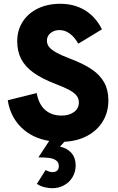

<svg xmlns="http://www.w3.org/2000/svg" viewBox="-20 -735 623 1015"><path d="M175 237 221 164Q241.5 175 258 175Q273 175 282 167Q291 159 291 143Q291 123 276.2 112.8Q261.5 102.5 239 99.8Q216.5 97 183 97L240 10Q149.5 -5 92 -61.8Q34.5 -118.5 21 -205L174 -243Q184.5 -184 218.5 -154Q252.5 -124 306 -124Q345.5 -124 371.2 -142.8Q397 -161.5 397 -194Q397 -214 385 -229.2Q373 -244.5 346.8 -259Q320.5 -273.5 274 -291Q201.5 -319 157.2 -350.8Q113 -382.5 92 -423Q71 -463.5 71 -517Q71 -574.5 99.5 -619.5Q128 -664.5 179.8 -689.8Q231.5 -715 299 -715Q372.5 -715 429 -680.8Q485.5 -646.5 519 -580L394 -504Q374 -539 348.8 -557.5Q323.5 -576 294 -576Q266.5 -576 247.2 -560.2Q228 -544.5 228 -520Q228 -502 239 -487.5Q250 -473 277.5 -457.5Q305 -442 355 -423Q423.5 -397 466.8 -367.2Q510 -337.5 531.5 -297.8Q553 -258 553 -204Q553 -143 524.2 -94.8Q495.5 -46.5 442.8 -17.8Q390 11 320.5 14.5L297 40Q336 48.5 358 74.2Q380 100 380 139Q380 173 363.8 200.8Q347.5 228.5 319 244.2Q290.5 260 256 260Q239 260 216 254.8Q193 249.5 175 237Z"/></svg>

Font: HK Grotesk Black
Style: Regular
Weight: 900
Designer: Alfredo Marco Pradil
Foundry: Hanken Design Co.
Version: Version 3.001